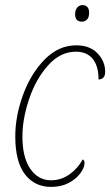

<svg xmlns="http://www.w3.org/2000/svg" viewBox="-20 -724 433 754"><path d="M40 -188Q40 -268 70.5 -351.5Q101 -435 155.5 -490.5Q210 -546 279 -546Q333 -546 363 -514.5Q393 -483 393 -442Q393 -427 386 -419.5Q379 -412 367 -412Q367 -465 344 -493Q321 -521 278 -521Q217 -521 169 -467.5Q121 -414 94.5 -335.5Q68 -257 68 -188Q68 -106 99 -61Q130 -16 180 -16Q220 -16 252.5 -39Q285 -62 305 -98Q308 -97 310 -93Q312 -89 312 -84Q312 -66 295.5 -43.5Q279 -21 249.5 -5.5Q220 10 181 10Q116 10 78 -39.5Q40 -89 40 -188ZM275 -668Q275 -684 283 -694Q291 -704 304 -704Q316 -704 323 -696.5Q330 -689 330 -674Q330 -656 322 -647.5Q314 -639 302 -639Q275 -639 275 -668Z"/></svg>

Font: Noto Serif NarrowThin
Style: Italic
Weight: 250
Width: 4
Italic angle: -12°
Designer: Monotype Design Team
Foundry: Monotype Imaging Inc.
Version: Version 1.001